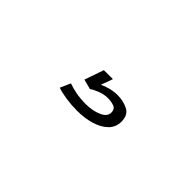

<svg xmlns="http://www.w3.org/2000/svg" viewBox="27 -306 813 813"><g transform="rotate(45 434.0 101.0)"><path d="M420.5 202Q387 202 353.5 197Q320 192 300 184.5L320.5 138Q339.5 145.5 367 150.8Q394.5 156 425 156Q467 156 498 142.5Q529 129 529 104.5Q529 84 512.8 77.8Q496.5 71.5 475 71.5Q452 71.5 428.5 80.8Q405 90 394.5 98.5L349.5 86.5L379.5 0H433.5L414 53Q429.5 45 451.8 39.2Q474 33.5 495.5 33.5Q530.5 33.5 558.5 47.8Q586.5 62 586.5 101.5Q586.5 135 563.8 157.2Q541 179.5 503.2 190.8Q465.5 202 420.5 202Z"/></g></svg>

Font: Trispace SemiExpanded Light
Style: Regular
Weight: 300
Width: 6
Designer: Tyler Finck
Foundry: Etcetera Type Company
Version: Version 1.210; ttfautohint (v1.8.3)